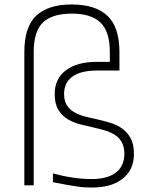

<svg xmlns="http://www.w3.org/2000/svg" viewBox="-20 -830 661 860"><path d="M89 -596Q89 -711 143 -760.5Q197 -810 301 -810Q407 -810 461 -759.5Q515 -709 515 -596V-514H414Q342 -514 304.5 -487Q267 -460 267 -409Q267 -379 279 -359.5Q291 -340 311.5 -328Q332 -316 358 -309Q384 -302 413 -296Q444 -289 474 -280Q504 -271 527.5 -254Q551 -237 565.5 -210Q580 -183 580 -141Q580 -70 530 -30Q480 10 392 10Q375 10 358.5 9Q342 8 322.5 5Q303 2 277.5 -2.5Q252 -7 217 -14V-53Q311 -28 391 -28Q462 -28 499.5 -57.5Q537 -87 537 -141Q537 -172 526 -192Q515 -212 496.5 -224.5Q478 -237 454 -244.5Q430 -252 403 -258Q371 -265 339.5 -273Q308 -281 282.5 -296.5Q257 -312 241 -338.5Q225 -365 225 -409Q225 -477 275 -515Q325 -553 413 -553H472V-596Q472 -689 430 -729Q388 -769 302 -769Q214 -769 172.5 -729.5Q131 -690 131 -596V0H89Z"/></svg>

Font: Encode Sans Wide
Style: Thin
Weight: 100
Designer: Pablo Impallari, Andres Torresi
Foundry: Pablo Impallari, Andres Torresi
Version: Version 1.000; ttfautohint (v1.00) -l 8 -r 50 -G 200 -x 14 -